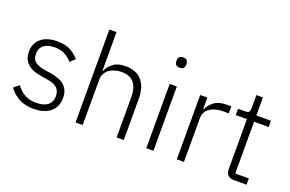

<svg xmlns="http://www.w3.org/2000/svg" viewBox="-94 -1082 2172 1436"><g transform="rotate(20 991.5 -364.0)"><path d="M238 12Q171 12 123.5 -13Q76 -38 41 -86L83 -119Q115 -77 153 -57Q191 -37 242 -37Q301 -37 333 -62Q365 -87 365 -134Q365 -175 340.5 -198.5Q316 -222 260 -230L218 -237Q183 -242 154 -252Q125 -262 104.5 -279Q84 -296 72.5 -320.5Q61 -345 61 -380Q61 -416 74.5 -443Q88 -470 111 -488Q134 -506 166 -515Q198 -524 235 -524Q299 -524 340 -502Q381 -480 410 -445L372 -410Q352 -434 318.5 -454.5Q285 -475 232 -475Q177 -475 146.5 -451Q116 -427 116 -383Q116 -338 143.5 -318Q171 -298 226 -289L267 -283Q345 -271 382.5 -236.5Q420 -202 420 -140Q420 -68 371.5 -28Q323 12 238 12Z M570 -740H627V-431H630Q647 -471 683 -497.5Q719 -524 781 -524Q863 -524 908.5 -473.5Q954 -423 954 -329V0H897V-319Q897 -397 863.5 -435Q830 -473 766 -473Q739 -473 714 -466Q689 -459 669.5 -445Q650 -431 638.5 -409.5Q627 -388 627 -360V0H570Z M1161 -651Q1141 -651 1131.5 -661Q1122 -671 1122 -687V-697Q1122 -713 1131.5 -723Q1141 -733 1161 -733Q1181 -733 1190.5 -723Q1200 -713 1200 -697V-687Q1200 -671 1190.5 -661Q1181 -651 1161 -651ZM1133 -512H1190V0H1133Z M1376 0V-512H1433V-420H1437Q1452 -456 1488 -484Q1524 -512 1590 -512H1624V-456H1579Q1515 -456 1474 -428Q1433 -400 1433 -350V0Z M1829 0Q1798 0 1782 -17Q1766 -34 1766 -63V-462H1677V-512H1735Q1756 -512 1763.5 -520.5Q1771 -529 1771 -551V-655H1823V-512H1939V-462H1823V-50H1931V0Z"/></g></svg>

Font: IBM Plex Sans Thai Light
Style: Regular
Weight: 300
Designer: Mike Abbink, Paul van der Laan, Pieter van Rosmalen, Ben Mitchell, Mark Frömberg
Foundry: Bold Monday
Version: Version 1.2